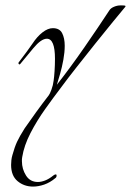

<svg xmlns="http://www.w3.org/2000/svg" viewBox="-20 -334 484 709"><path d="M102 355Q69 355 45 335Q21 315 21 275Q21 267 22 257.5Q23 248 26 238Q34 209 43 189.5Q52 170 71 140Q91 111 113.5 80Q136 49 160 18Q164 13 170 -3Q176 -19 178 -36Q180 -49 181.5 -71.5Q183 -94 183 -117Q183 -191 153 -191Q132 -191 103 -156L55 -98Q53 -96 52 -96Q50 -96 48.5 -99Q47 -102 50 -105Q65 -124 79 -143.5Q93 -163 100 -173Q117 -199 137 -214.5Q157 -230 175 -230Q200 -230 209.5 -211.5Q219 -193 219 -165Q219 -141 214 -113.5Q209 -86 202 -61.5Q195 -37 190 -21Q241 -86 292.5 -160.5Q344 -235 384 -296Q389 -304 401 -309Q413 -314 424 -314H431Q439 -314 442 -313Q445 -311 442 -308Q427 -290 397 -253.5Q367 -217 331.5 -172.5Q296 -128 262.5 -85.5Q229 -43 207 -13Q178 25 147 68.5Q116 112 92.5 157.5Q69 203 62 246Q61 250 61 253.5Q61 257 61 262Q61 290 76 314Q91 338 120 338Q132 338 146.5 332.5Q161 327 177 314Q182 310 186 310Q189 310 189 314Q189 321 184 324Q165 340 143.5 347.5Q122 355 102 355Z"/></svg>

Font: Grey Qo
Style: Regular
Weight: 400
Designer: Robert E. Leuschke
Foundry: Robert E. Leuschke
Version: Version 2.010